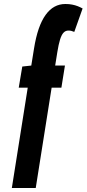

<svg xmlns="http://www.w3.org/2000/svg" viewBox="-20 -730 433 960"><path d="M238.2 -291.8 158.7 210H39.2L118.7 -291.8H73.7L91.4 -397.3L136.4 -402.2L149.9 -486Q159.1 -544.1 173.7 -586.2Q188.3 -628.2 208.3 -655.8Q228.2 -683.3 252.7 -696.6Q277.2 -710 306.8 -710Q325.8 -710 340.8 -707Q355.7 -704.1 368.6 -699.1Q381.4 -694.1 393 -687.6L351.4 -570.5Q342.3 -574.2 336.2 -575.7Q330 -577.2 322 -577.2Q307.5 -577.2 297.6 -566.5Q287.6 -555.9 280.3 -532.2Q272.9 -508.5 266.6 -469.2L255.9 -402.2H304.7L287 -291.8Z"/></svg>

Font: Georama
Style: Italic
Weight: 400
Width: 2
Italic angle: -9°
Designer: Jean-Baptiste Levee
Foundry: Production Type
Version: Version 1.000